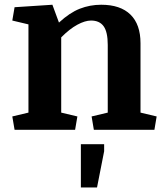

<svg xmlns="http://www.w3.org/2000/svg" viewBox="-20 -561 720 830"><path d="M33.2 -57.6 103 -74.2V-455.6L33.2 -472.2L43 -529.8L206.5 -540.5L234.9 -463.4Q280.8 -505.9 324.7 -523.2Q368.7 -540.5 417.5 -540.5Q500.5 -540.5 543.9 -498Q587.4 -455.6 587.4 -374V-74.2L657.2 -57.6L647.5 0H385.7L376 -57.6L445.8 -74.2V-366.7Q445.8 -422.9 428 -447.5Q410.2 -472.2 373.5 -472.2Q347.7 -472.2 314.2 -454.1Q280.8 -436 244.6 -399.4V-74.2L314.5 -57.6L304.7 0H43ZM329.6 62.5H430.2V92.8L399.4 249.5H329.6Z"/></svg>

Font: Noticia Text
Style: Bold
Weight: 700
Designer: JM Sole
Foundry: JM Sole
Version: Version 1.003